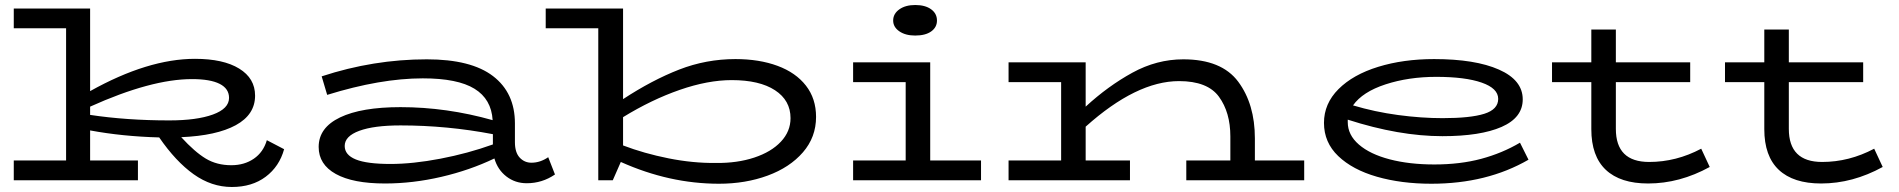

<svg xmlns="http://www.w3.org/2000/svg" viewBox="-20 -720 7585 767"><path d="M1115 -124Q1096 -55 1041.5 -14Q987 27 906 27Q825 27 753.5 -24Q682 -75 616 -171Q469 -175 340 -199V-79H531V0H35V-79H244V-607H35V-686H340V-356Q571 -485 759 -485Q872 -485 935.5 -446Q999 -407 999 -338Q999 -262 922 -220Q845 -178 704 -172Q758 -113 802 -86.5Q846 -60 904 -60Q956 -60 994 -86Q1032 -112 1046 -160ZM340 -261Q486 -239 656 -239Q766 -239 830.5 -262.5Q895 -286 895 -329Q895 -366 857.5 -385Q820 -404 747 -404Q584 -404 340 -294Z M2197 -23Q2146 12 2084 12Q2038 12 2003 -15Q1968 -42 1955 -87Q1857 -40 1743 -13.5Q1629 13 1518 13Q1390 13 1321.5 -25Q1253 -63 1253 -133Q1253 -210 1338.5 -251Q1424 -292 1580 -292Q1764 -292 1948 -240Q1943 -324 1875.5 -365.5Q1808 -407 1669 -407Q1500 -407 1287 -341L1265 -415Q1472 -483 1685 -483Q1862 -483 1949.5 -416Q2037 -349 2037 -227V-152Q2037 -111 2056 -90.5Q2075 -70 2103 -70Q2138 -70 2170 -92ZM1540 -65Q1629 -65 1739 -86Q1849 -107 1949 -143V-184Q1766 -219 1580 -219Q1474 -219 1415.5 -197.5Q1357 -176 1357 -137Q1357 -101 1401.5 -83Q1446 -65 1540 -65Z M3240 -253Q3240 -172 3187.5 -111.5Q3135 -51 3046.5 -18.5Q2958 14 2852 14Q2654 14 2460 -73L2428 0H2370V-607H2160V-686H2469V-324Q2585 -400 2693 -442Q2801 -484 2918 -484Q3013 -484 3086 -457Q3159 -430 3199.5 -378Q3240 -326 3240 -253ZM3138 -248Q3138 -319 3076 -359.5Q3014 -400 2903 -400Q2808 -400 2695.5 -361Q2583 -322 2469 -252V-139Q2553 -107 2650.5 -87.5Q2748 -68 2840 -69Q2925 -68 2993 -90.5Q3061 -113 3099.5 -154Q3138 -195 3138 -248Z M3548 -638Q3548 -665 3572.5 -682.5Q3597 -700 3636 -700Q3676 -700 3699.5 -683Q3723 -666 3723 -638Q3723 -611 3700 -594.5Q3677 -578 3636 -578Q3597 -578 3572.5 -595Q3548 -612 3548 -638ZM3899 -79V0H3388V-79H3598V-392H3388V-471H3696V-79Z M5190 -79V0H4719V-79H4895V-175Q4895 -271 4849.5 -333.5Q4804 -396 4690 -396Q4520 -396 4317 -214V-79H4494V0H4009V-79H4219V-392H4009V-471H4317V-294Q4406 -376 4503.5 -429.5Q4601 -483 4707 -483Q4860 -483 4926.5 -393.5Q4993 -304 4993 -167V-79Z M6086 -82Q5920 14 5698 14Q5578 14 5480.5 -14Q5383 -42 5326 -96.5Q5269 -151 5269 -229Q5269 -306 5327 -364Q5385 -422 5485.5 -453Q5586 -484 5709 -484Q5873 -484 5968 -442Q6063 -400 6063 -323Q6063 -250 5978.5 -213Q5894 -176 5742 -176Q5569 -176 5364 -242V-232Q5364 -181 5408.5 -142.5Q5453 -104 5531.5 -83.5Q5610 -63 5710 -63Q5813 -63 5897 -85.5Q5981 -108 6052 -150ZM5385 -299Q5472 -273 5565 -260.5Q5658 -248 5743 -248Q5854 -248 5909.5 -265.5Q5965 -283 5965 -325Q5965 -367 5899 -390Q5833 -413 5717 -413Q5607 -413 5515 -383Q5423 -353 5385 -299Z M6810 -53Q6690 13 6564 13Q6453 13 6395 -41.5Q6337 -96 6337 -204V-392H6180V-471H6337V-602H6435V-471H6732V-392H6435V-205Q6435 -73 6568 -73Q6676 -73 6776 -126Z M7501 -53Q7381 13 7255 13Q7144 13 7086 -41.5Q7028 -96 7028 -204V-392H6871V-471H7028V-602H7126V-471H7423V-392H7126V-205Q7126 -73 7259 -73Q7367 -73 7467 -126Z"/></svg>

Font: BioRhyme Expanded
Style: Regular
Weight: 400
Width: 7
Designer: Aoife Mooney
Foundry: Aoife Mooney Type
Version: Version 1.001